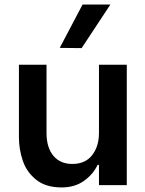

<svg xmlns="http://www.w3.org/2000/svg" viewBox="-20 -812 635 842"><path d="M63 -528H184V-229Q184 -165 214 -129Q244 -93 297 -93Q354 -93 384 -131.5Q414 -170 414 -229V-528H536V0H414V-89H408Q389 -48 348.5 -19Q308 10 250 10Q181 10 139 -23.5Q97 -57 80 -107Q63 -157 63 -210ZM242 -602 342 -792H464L338 -601Z"/></svg>

Font: Lopes Sans SemiBold
Style: Regular
Weight: 600
Designer: Gabriel Lam, Diego Maldonado
Foundry: TypeRant, Foresti Design
Version: Version 4.000